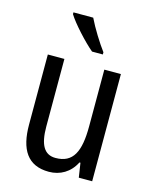

<svg xmlns="http://www.w3.org/2000/svg" viewBox="-116 -843 738 929"><g transform="rotate(15 252.5 -378.0)"><path d="M234 -766H135V-757C160 -716 229 -641 271 -606H325V-617C297 -654 256 -720 234 -766ZM434 -537H351V-253C351 -126 321 -63 233 -63C177 -63 151 -106 151 -199V-537H68V-186C68 -62 112 10 219 10C275 10 324 -18 351 -72H356L367 0H434Z"/></g></svg>

Font: Noto Sans Devanagari UI Condensed
Style: Regular
Weight: 400
Width: 3
Designer: Jelle Bosma - Monotype Design Team
Foundry: Monotype Imaging Inc.
Version: Version 2.004